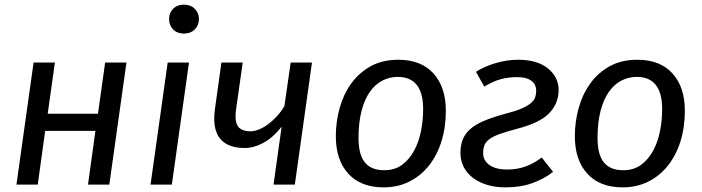

<svg xmlns="http://www.w3.org/2000/svg" viewBox="-20 -797 3032 829"><path d="M360 0 392 -232H175L143 0H51L125 -527H217L186 -306H403L434 -527H526L452 0Z M630 0 704 -527H796L722 0ZM839 -715Q839 -688 821 -670Q803 -652 774 -652Q745 -652 727.5 -670Q710 -688 710 -715Q710 -741 727.5 -759Q745 -777 774 -777Q803 -777 821 -759Q839 -741 839 -715Z M1196 -250Q1160 -204 1118.5 -181Q1077 -158 1037 -158Q972 -158 938.5 -189.5Q905 -221 905 -285Q905 -303 908 -326L936 -527H1028L1000 -330Q997 -310 997 -296Q997 -259 1013.5 -244.5Q1030 -230 1062 -230Q1078 -230 1098 -238Q1118 -246 1137.5 -260.5Q1157 -275 1175.5 -295Q1194 -315 1208 -339L1235 -527H1327L1253 0H1161Z M1639 -62Q1684 -62 1715.5 -85Q1747 -108 1767.5 -145.5Q1788 -183 1797.5 -230Q1807 -277 1807 -326Q1807 -465 1697 -465Q1662 -465 1631 -449Q1600 -433 1577 -400.5Q1554 -368 1541 -318Q1528 -268 1528 -201Q1528 -129 1555.5 -95.5Q1583 -62 1639 -62ZM1430 -209Q1430 -271 1446.5 -330.5Q1463 -390 1496.5 -436.5Q1530 -483 1580.5 -511Q1631 -539 1700 -539Q1798 -539 1851.5 -480Q1905 -421 1905 -319Q1905 -247 1886 -186.5Q1867 -126 1831.5 -81.5Q1796 -37 1746.5 -12.5Q1697 12 1636 12Q1538 12 1484 -47Q1430 -106 1430 -209Z M2170 -65Q2212 -65 2248.5 -78Q2285 -91 2319 -117L2368 -55Q2330 -25 2279 -6.5Q2228 12 2162 12Q2118 12 2082.5 1Q2047 -10 2021.5 -29.5Q1996 -49 1982 -76.5Q1968 -104 1968 -136Q1968 -167 1977 -192Q1986 -217 2008 -237.5Q2030 -258 2067 -274Q2104 -290 2159 -305Q2202 -316 2228.5 -327Q2255 -338 2270 -350Q2285 -362 2290 -375.5Q2295 -389 2295 -405Q2295 -433 2274 -448.5Q2253 -464 2213 -464Q2176 -464 2142 -455Q2108 -446 2071 -423L2035 -487Q2071 -510 2120 -524.5Q2169 -539 2217 -539Q2300 -539 2346 -501.5Q2392 -464 2392 -408Q2392 -351 2351.5 -308.5Q2311 -266 2209 -240Q2164 -228 2136.5 -218Q2109 -208 2093 -196Q2077 -184 2071.5 -169.5Q2066 -155 2066 -136Q2066 -104 2093.5 -84.5Q2121 -65 2170 -65Z M2671 -62Q2716 -62 2747.5 -85Q2779 -108 2799.5 -145.5Q2820 -183 2829.5 -230Q2839 -277 2839 -326Q2839 -465 2729 -465Q2694 -465 2663 -449Q2632 -433 2609 -400.5Q2586 -368 2573 -318Q2560 -268 2560 -201Q2560 -129 2587.5 -95.5Q2615 -62 2671 -62ZM2462 -209Q2462 -271 2478.5 -330.5Q2495 -390 2528.5 -436.5Q2562 -483 2612.5 -511Q2663 -539 2732 -539Q2830 -539 2883.5 -480Q2937 -421 2937 -319Q2937 -247 2918 -186.5Q2899 -126 2863.5 -81.5Q2828 -37 2778.5 -12.5Q2729 12 2668 12Q2570 12 2516 -47Q2462 -106 2462 -209Z"/></svg>

Font: Yekcdsyqcyvpieeyorgstswgcgt
Style: Regular
Weight: 400
Italic angle: -8°
Designer: Carrois Corporate & Edenspiekermann
Foundry: Carrois Corporate GbR & Edenspiekermann AG
Version: Version 2.001